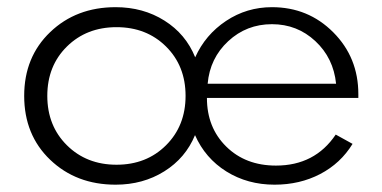

<svg xmlns="http://www.w3.org/2000/svg" viewBox="-20 -500 1065 535"><path d="M302.2 14.6Q192.4 14.6 119.9 -54.7Q47.4 -124 47.4 -232.9Q47.4 -341.3 119.9 -410.6Q192.4 -480 302.2 -480Q378.9 -480 438.2 -442.6Q497.6 -405.3 523.9 -340.3Q552.2 -403.3 609.9 -441.7Q667.5 -480 737.8 -480Q838.9 -480 908.7 -409.9Q978.5 -339.8 978.5 -237.8V-227.1H556.6Q556.6 -144.5 610.4 -91.6Q664.1 -38.6 749 -38.6Q857.4 -38.6 915.5 -125L962.4 -99.1Q929.2 -44.9 872.3 -15.1Q815.4 14.6 745.1 14.6Q669.9 14.6 610.8 -22.2Q551.8 -59.1 523.4 -123.5Q497.1 -59.6 437.7 -22.5Q378.4 14.6 302.2 14.6ZM166.5 -370.4Q111.8 -316.4 111.8 -232.9Q111.8 -149.4 166.5 -95.2Q221.2 -41 304.7 -41Q388.2 -41 442.6 -95.2Q497.1 -149.4 497.1 -232.9Q497.1 -316.4 442.6 -370.4Q388.2 -424.3 304.7 -424.3Q221.2 -424.3 166.5 -370.4ZM558.6 -266.6H916.5Q909.2 -338.4 858.6 -385.5Q808.1 -432.6 737.8 -432.6Q667 -432.6 616 -385.3Q564.9 -337.9 558.6 -266.6Z"/></svg>

Font: Spartan MB
Style: Regular
Weight: 400
Designer: Matt Bailey, Mirko Velimirovic
Foundry: Matt Bailey
Version: Version 1.005